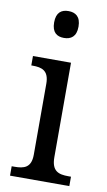

<svg xmlns="http://www.w3.org/2000/svg" viewBox="-87 -801 471 845"><g transform="rotate(10 149.0 -379.0)"><path d="M149 -638C180 -638 204 -653 204 -698C204 -743 180 -758 149 -758C118 -758 95 -743 95 -698C95 -653 118 -638 149 -638ZM21 0H286V-42H274C231 -42 199 -51 199 -114V-536H29V-494H35C76 -494 108 -485 108 -426V-109C108 -50 75 -42 33 -42H21Z"/></g></svg>

Font: Noto Serif Ethiopic SmCn
Style: Regular
Weight: 400
Width: 4
Designer: Monotype Design Team
Foundry: Monotype Imaging Inc.
Version: Version 2.102